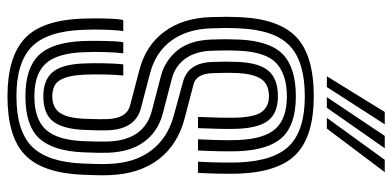

<svg xmlns="http://www.w3.org/2000/svg" viewBox="-288 -752 1050 514"><g transform="rotate(90 237.0 -495.0)"><path d="M237.8 -86Q194 -86 173 -111Q152 -136 149.8 -195.5Q148.8 -221.8 149.5 -251.5Q150.2 -281.2 152.2 -300H182Q180 -276.8 179.4 -251.1Q178.8 -225.5 179.8 -196.2Q181.5 -155 193.4 -132.5Q205.2 -110 237.8 -110Q268 -110 282.1 -130.4Q296.2 -150.8 298 -197.5Q299 -221 299.1 -235Q299.2 -249 298.8 -258.2Q296.8 -309.2 262.5 -318.2L167.8 -343Q101.5 -360.2 64.8 -410Q28 -459.8 25.8 -535Q25 -559.2 25 -575.5Q25 -591.8 25.8 -610Q30.2 -717 79.5 -763.5Q128.8 -810 237.8 -810Q341.8 -810 391 -764.6Q440.2 -719.2 444.8 -610Q445.5 -591 444.9 -557Q444.2 -523 442.8 -500H412.8Q414.5 -526.8 415 -558.4Q415.5 -590 414.8 -609Q411 -704.2 369.6 -745.1Q328.2 -786 237.8 -786Q145 -786 102.4 -745.4Q59.8 -704.8 55.8 -609.2Q54.8 -586 55 -570.5Q55.2 -555 55.8 -536Q57.8 -471.2 88.6 -429Q119.5 -386.8 175.2 -372L269.8 -347.2Q325.8 -332.5 328.8 -259.2Q329.2 -244.5 329 -231.8Q328.8 -219 327.8 -196Q325.2 -137.2 304.6 -111.6Q284 -86 237.8 -86ZM237.8 -38Q163.2 -38 128.2 -73.4Q93.2 -108.8 89.8 -193.2Q89.2 -209.8 89.4 -231.2Q89.5 -252.8 90.4 -271.9Q91.2 -291 93 -300H122.8Q120.5 -284 119.5 -254.5Q118.5 -225 119.8 -193Q122.5 -123 150.1 -92.5Q177.8 -62 237.8 -62Q298.8 -62 326.9 -92.6Q355 -123.2 357.8 -193Q358.8 -216 359 -231.1Q359.2 -246.2 358.8 -260.2Q355 -356.2 276.8 -376.5L182.8 -401Q142 -411.8 114.9 -444.9Q87.8 -478 85.8 -537Q85 -560.2 85 -574.4Q85 -588.5 85.8 -608.2Q89.2 -691.8 125.1 -726.9Q161 -762 237.8 -762Q313.2 -762 347.4 -726Q381.5 -690 384.8 -607.8Q385.5 -588.8 384.9 -556.6Q384.2 -524.5 382.8 -500H353Q354.2 -522.2 355 -553.9Q355.8 -585.5 354.8 -608Q352 -677.5 324.6 -707.8Q297.2 -738 237.8 -738Q180 -738 149.4 -710Q118.8 -682 115.8 -608Q114.8 -585.2 115 -571.5Q115.2 -557.8 115.8 -537.8Q117 -493.8 136.8 -466.4Q156.5 -439 190.2 -430.2L283.8 -405.8Q332 -393.2 359.2 -356.4Q386.5 -319.5 388.8 -261.5Q389.2 -246 389.1 -232Q389 -218 387.8 -193.5Q384.5 -112 350.4 -75Q316.2 -38 237.8 -38ZM237.8 10Q134.2 10 84.1 -35.2Q34 -80.5 29.8 -191Q29.2 -203.8 29.2 -226Q29.2 -248.2 30.2 -269.5Q31.2 -290.8 33.8 -300H63.5Q60.8 -287 59.6 -255.2Q58.5 -223.5 59.8 -192Q63.5 -96 105.2 -55Q147 -14 237.8 -14Q330.5 -14 372.2 -55.4Q414 -96.8 417.8 -192.2Q418.5 -211 419 -227.8Q419.5 -244.5 418.8 -262.8Q416 -331.8 382.6 -375.2Q349.2 -418.8 290.8 -434.8L198 -460.2Q147.8 -474.2 145.8 -538.8Q145 -559.5 145 -573.4Q145 -587.2 145.8 -607Q148 -663 169.4 -688.5Q190.8 -714 237.8 -714Q281.2 -714 301.8 -689.2Q322.2 -664.5 324.8 -606.2Q325.5 -587.2 324.9 -556.5Q324.2 -525.8 323 -500H293Q294.2 -524.8 294.9 -556.9Q295.5 -589 295 -603.8Q293 -654.5 278.4 -672.2Q263.8 -690 237.8 -690Q205.8 -690 191.6 -669.4Q177.5 -648.8 175.5 -603.8Q174.8 -586.2 175.1 -569.6Q175.5 -553 175.8 -539.8Q177.2 -495.5 205.5 -488.2L297.8 -464Q367.2 -445.8 406.4 -394.9Q445.5 -344 448.8 -264Q449.5 -246.8 449 -227.5Q448.5 -208.2 447.8 -191Q443.2 -83.5 394.6 -36.8Q346 10 237.8 10ZM184.2 -845 279.8 -1000H312.8L213 -845ZM295.5 -845 407.8 -1000H440.8L324.2 -845ZM240 -845 343.8 -1000H376.8L268.5 -845Z"/></g></svg>

Font: Big Shoulders Inline Display Black
Style: Regular
Weight: 900
Designer: Patric King
Foundry: XO Type Co
Version: Version 1.000